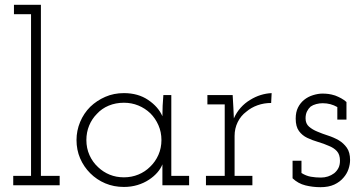

<svg xmlns="http://www.w3.org/2000/svg" viewBox="-20 -770 1506 798"><path d="M228 0V-39H150V-750H38V-711H109V-39H35V0Z M766 0V-39H692V-375H659Q657 -353 656 -330.5Q655 -308 655 -287Q638 -326 596 -354.5Q554 -383 495 -383Q453 -383 417.5 -367.5Q382 -352 355 -326Q328 -299 313 -263Q298 -227 298 -188Q298 -147 313 -112Q328 -77 355 -50Q382 -23 417.5 -8Q453 7 495 7Q525 7 551.5 -1Q578 -9 599 -23Q619 -36 633.5 -52.5Q648 -69 655 -87Q655 -74 655 -63.5Q655 -53 655 -41V0ZM495 -343Q527 -343 555 -331.5Q583 -320 605 -299Q626 -278 638.5 -249.5Q651 -221 651 -188Q651 -155 638.5 -126.5Q626 -98 604 -77Q583 -56 555 -44.5Q527 -33 495 -33Q463 -33 436 -44Q409 -55 388 -75Q365 -96 352 -125Q339 -154 339 -188Q339 -220 350.5 -248Q362 -276 383 -297Q403 -319 432 -331Q461 -343 495 -343Z M1029 0V-39H955V-205Q955 -236 968 -262.5Q981 -289 1004 -306Q1024 -323 1050.5 -332.5Q1077 -342 1107 -342L1109 -383Q1086 -382 1063.5 -375Q1041 -368 1020 -355Q998 -342 980.5 -322.5Q963 -303 952 -278Q951 -295 951 -300Q951 -305 950 -322L947 -375H842V-336H914V-39H836V0Z M1408 -32Q1422 -48 1428.5 -67.5Q1435 -87 1435 -105Q1435 -137 1421.5 -156Q1408 -175 1388 -187Q1367 -199 1343.5 -206.5Q1320 -214 1299 -223Q1279 -231 1264.5 -243.5Q1250 -256 1250 -278Q1250 -295 1256 -307Q1262 -319 1271 -327Q1281 -334 1294.5 -337.5Q1308 -341 1321 -341Q1338 -341 1353 -337Q1368 -333 1382 -325V-273H1420V-346Q1410 -355 1398 -361.5Q1386 -368 1373 -373Q1357 -378 1345 -379.5Q1333 -381 1320 -381Q1302 -381 1281 -374.5Q1260 -368 1244 -355Q1228 -342 1218.5 -323Q1209 -304 1209 -277Q1209 -244 1222.5 -225.5Q1236 -207 1257 -197Q1278 -187 1302 -180Q1326 -173 1346 -164Q1367 -156 1380 -142Q1393 -128 1393 -102Q1393 -84 1386.5 -71.5Q1380 -59 1369 -50Q1357 -41 1343 -36.5Q1329 -32 1314 -32Q1292 -32 1272 -35.5Q1252 -39 1233 -51V-102H1196V-29Q1219 -7 1249.5 0.5Q1280 8 1312 8Q1346 8 1369.5 -3Q1393 -14 1408 -32Z"/></svg>

Font: Josefin Slab Thin
Style: Regular
Weight: 400
Version: Version 2.000